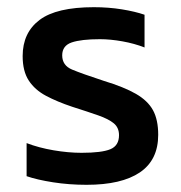

<svg xmlns="http://www.w3.org/2000/svg" viewBox="-20 -504 504 534"><path d="M221 10Q172 10 127.5 3Q83 -4 54 -14V-106Q88 -93 129 -86Q170 -79 207 -79Q263 -79 287 -89Q311 -99 311 -128Q311 -149 296.5 -161Q282 -173 253.5 -183Q225 -193 181 -207Q139 -221 108 -237.5Q77 -254 60 -280Q43 -306 43 -348Q43 -413 90 -448.5Q137 -484 241 -484Q282 -484 319 -478Q356 -472 382 -463V-372Q354 -383 320.5 -389Q287 -395 258 -395Q206 -395 179.5 -386Q153 -377 153 -350Q153 -322 180.5 -310.5Q208 -299 269 -279Q325 -262 358 -243Q391 -224 405.5 -197.5Q420 -171 420 -129Q420 -59 369 -24.5Q318 10 221 10Z"/></svg>

Font: Kanit
Style: Regular
Weight: 400
Designer: Katatrad Team
Foundry: CadsonDemak
Version: Version 2.000; ttfautohint (v1.8.3)